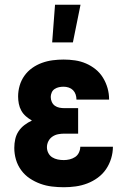

<svg xmlns="http://www.w3.org/2000/svg" viewBox="-20 -778 540 806"><path d="M248 8Q223 8 198 5Q173 2 149.5 -6.5Q126 -15 105 -29Q84 -43 69 -63.5Q54 -84 47 -108Q40 -132 40 -157Q40 -176 44 -194Q48 -212 58 -227Q68 -242 82.5 -253Q97 -264 114 -272Q100 -280 88.5 -290Q77 -300 69.5 -313.5Q62 -327 59 -342.5Q56 -358 56 -373Q56 -396 62.5 -418.5Q69 -441 82.5 -460Q96 -479 115 -492.5Q134 -506 156 -514Q178 -522 201 -525Q224 -528 247 -528Q271 -528 295 -524.5Q319 -521 341 -511.5Q363 -502 381.5 -487Q400 -472 412.5 -451.5Q425 -431 431.5 -408Q438 -385 438 -361V-360H301Q301 -371 297.5 -381.5Q294 -392 286.5 -399.5Q279 -407 268.5 -410.5Q258 -414 247 -414Q237 -414 227.5 -412Q218 -410 209.5 -404.5Q201 -399 197 -389.5Q193 -380 193 -371Q193 -360 197.5 -350Q202 -340 210.5 -334Q219 -328 229.5 -326Q240 -324 250 -324H308V-217H250Q237 -217 224 -214.5Q211 -212 200 -204.5Q189 -197 183 -185Q177 -173 177 -160Q177 -147 183 -135.5Q189 -124 199.5 -117.5Q210 -111 222.5 -108.5Q235 -106 248 -106Q260 -106 272.5 -109Q285 -112 295.5 -119Q306 -126 311.5 -138Q317 -150 317 -162H454Q454 -137 446.5 -112.5Q439 -88 425 -67.5Q411 -47 390.5 -32Q370 -17 346.5 -8Q323 1 298 4.5Q273 8 248 8ZM199 -600 211 -758H318L286 -600Z"/></svg>

Font: Iosevka Curly Heavy
Style: Regular
Weight: 900
Monospace: yes
Designer: Belleve Invis
Foundry: Belleve Invis
Version: Version 22.1.2; ttfautohint (v1.8.4)